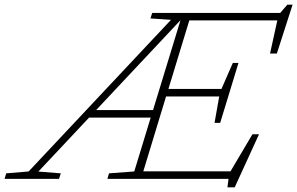

<svg xmlns="http://www.w3.org/2000/svg" viewBox="-94 -762 1267 818"><path d="M69.5 -31 165 -23.5 157.5 0H-74.5L-67.5 -23.5L28 -31.5L634.5 -677.5L547 -683.5L554.5 -707H1100L1130 -742H1152.5L1085.5 -534H1056.5L1087.5 -675H712.5L623.5 -383H849.5L898 -494H922L883 -366L844 -238.5H820L840 -351H613.5L516.5 -32H888L981.5 -190H1009.5L906 36H875L879.5 0H363.5L370.5 -23.5L478 -31.5L548 -261H285.5ZM315.5 -293H558L675 -676Z"/></svg>

Font: Newsreader Caption ExtraLight
Style: Italic
Weight: 275
Italic angle: -17°
Designer: Hugues Gentile
Foundry: Production Type
Version: Version 1.001